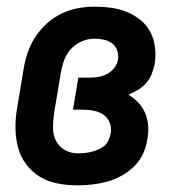

<svg xmlns="http://www.w3.org/2000/svg" viewBox="-20 -548 540 576"><path d="M213 8Q182 8 153 2.5Q124 -3 100 -17.5Q76 -32 59 -54.5Q42 -77 34.5 -104.5Q27 -132 26.5 -162Q26 -192 31 -222L51 -342Q55 -367 63.5 -391.5Q72 -416 86.5 -438Q101 -460 121 -478Q141 -496 165 -507.5Q189 -519 214 -523.5Q239 -528 263 -528Q289 -528 314 -524.5Q339 -521 361 -512Q383 -503 401.5 -488Q420 -473 431 -452Q442 -431 445 -406Q448 -381 444 -356Q441 -341 435 -326Q429 -311 418.5 -299Q408 -287 394 -278.5Q380 -270 365 -264Q382 -254 395 -240Q408 -226 415.5 -208.5Q423 -191 424.5 -170.5Q426 -150 422 -130Q419 -108 409 -86.5Q399 -65 382 -48.5Q365 -32 344 -20.5Q323 -9 301 -3Q279 3 256.5 5.5Q234 8 213 8ZM213 -88Q223 -88 233.5 -89Q244 -90 254 -92.5Q264 -95 274 -99Q284 -103 292.5 -110Q301 -117 305.5 -127Q310 -137 312 -147Q315 -164 309.5 -179Q304 -194 291.5 -203Q279 -212 263 -215.5Q247 -219 230 -219H199L215 -315H246Q260 -315 273.5 -317Q287 -319 300 -325.5Q313 -332 322.5 -344Q332 -356 334 -369Q336 -384 331.5 -397Q327 -410 316 -418Q305 -426 291.5 -429Q278 -432 263 -432Q244 -432 224.5 -423.5Q205 -415 191.5 -399.5Q178 -384 171.5 -365Q165 -346 162 -327L142 -207Q139 -186 139 -164.5Q139 -143 148 -125.5Q157 -108 174.5 -98Q192 -88 213 -88Z"/></svg>

Font: Iosevka
Style: Bold Italic
Weight: 700
Italic angle: -9°
Monospace: yes
Designer: Belleve Invis
Foundry: Belleve Invis
Version: Version 32.5.0; ttfautohint (v1.8.4)